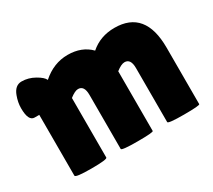

<svg xmlns="http://www.w3.org/2000/svg" viewBox="-103 -700 994 894"><g transform="rotate(-30 394.0 -253.0)"><path d="M498 -5Q498 2 412.5 2Q327 2 327 -7V-298Q327 -348 294 -348Q277 -348 249 -326V-6Q249 4 163.5 4Q78 4 78 -7V-334H53Q20 -334 20 -403Q20 -434 32 -466Q48 -510 84 -510Q120 -510 153.5 -491Q187 -472 194 -455Q256 -510 331.5 -510Q407 -510 453 -463Q507 -510 583 -510Q748 -510 748 -309V-5Q748 2 662.5 2Q577 2 577 -7V-298Q577 -348 544 -348Q526 -348 498 -326Z"/></g></svg>

Font: Lilita One Rus
Style: Regular
Weight: 400
Designer: Juan Montoreano
Foundry: Juan Montoreano
Version: Version 1.002